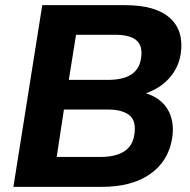

<svg xmlns="http://www.w3.org/2000/svg" viewBox="-20 -725 736 745"><path d="M32 0ZM32 0 144 -705H466Q584 -705 639.5 -655Q695 -605 681 -514Q672 -461 636.5 -421.5Q601 -382 546 -363Q605 -345 631.5 -299Q658 -253 648 -189Q634 -100 563 -50Q492 0 375 0ZM247 -415H397Q458 -415 489.5 -436Q521 -457 527 -497Q535 -545 510.5 -567.5Q486 -590 427 -590H275ZM200 -116H369Q488 -116 501 -201Q510 -255 482.5 -277.5Q455 -300 398 -300H228Z"/></svg>

Font: Winston
Style: Bold Italic
Weight: 700
Italic angle: -9°
Designer: Original fonts by Vernon Adams / Changes by Cristiano Sobral
Foundry: Original fonts by Vernon Adams / Changes by Cristiano Sobral
Version: Version 2.503;July 17, 2020;FontCreator 13.0.0.2655 64-bit